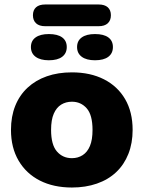

<svg xmlns="http://www.w3.org/2000/svg" viewBox="-20 -826 642 857"><path d="M301 11Q219 11 158 -20Q97 -51 63 -109Q29 -167 29 -246Q29 -306 48 -353.5Q67 -401 103 -434.5Q139 -468 189 -485.5Q239 -503 301 -503Q383 -503 444 -472Q505 -441 538.5 -383.5Q572 -326 572 -246Q572 -187 553 -139Q534 -91 498.5 -57.5Q463 -24 412.5 -6.5Q362 11 301 11ZM301 -120Q328 -120 349 -133.5Q370 -147 381.5 -174.5Q393 -202 393 -246Q393 -313 367 -342.5Q341 -372 301 -372Q274 -372 253 -359Q232 -346 220 -318.5Q208 -291 208 -246Q208 -180 234 -150Q260 -120 301 -120ZM182 -709Q155 -709 141 -722Q127 -735 127 -758Q127 -781 141 -793.5Q155 -806 182 -806H420Q447 -806 461 -793.5Q475 -781 475 -758Q475 -735 461 -722Q447 -709 420 -709ZM198 -557Q160 -557 139 -572.5Q118 -588 118 -616Q118 -644 139 -659Q160 -674 198 -674Q237 -674 257.5 -659Q278 -644 278 -616Q278 -588 257.5 -572.5Q237 -557 198 -557ZM404 -557Q366 -557 345 -572.5Q324 -588 324 -616Q324 -644 345 -659Q366 -674 404 -674Q443 -674 463.5 -659Q484 -644 484 -616Q484 -588 463.5 -572.5Q443 -557 404 -557Z"/></svg>

Font: Nunito ExtraLight Black
Style: Regular
Weight: 900
Version: Version 3.602